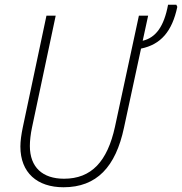

<svg xmlns="http://www.w3.org/2000/svg" viewBox="-20 -780 768 810"><path d="M248 10C388 10 468 -76 503 -241L575 -575C658 -592 706 -647 728 -751L724 -760H689C672 -668 637 -621 582 -608L605 -714H566L465 -245C433 -99 366 -26 250 -26C160 -26 106 -74 106 -164C106 -186 109 -214 115 -242L215 -714H176L76 -242C70 -213 66 -185 66 -162C66 -51 137 10 248 10Z"/></svg>

Font: Noto Sans SemiCondensed ExtraLight
Style: Italic
Weight: 200
Width: 4
Italic angle: -12°
Designer: Monotype Design Team
Foundry: Monotype Imaging Inc.
Version: Version 2.013